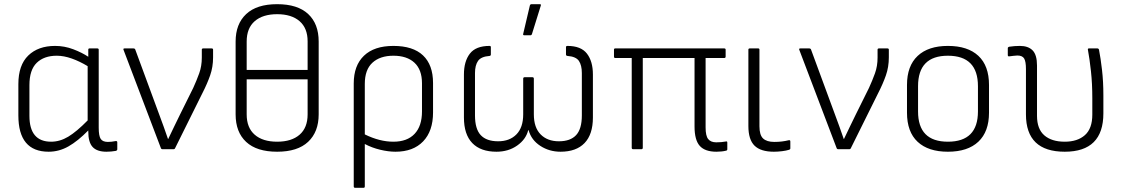

<svg xmlns="http://www.w3.org/2000/svg" viewBox="-20 -715 5388 920"><path d="M213 12Q68 12 68 -162V-312Q68 -403 115.5 -449Q163 -495 244 -495Q289 -495 331 -479Q373 -463 403 -443V-477Q403 -483 409 -483H446Q453 -483 453 -477V-103Q453 -64 462.5 -49.5Q472 -35 497 -35Q505 -35 515 -36Q525 -37 534 -39Q542 -40 542 -33V0Q542 6 535 8Q513 12 490 12Q445 12 424 -10.5Q403 -33 403 -85V-90Q353 -39 308 -13.5Q263 12 213 12ZM121 -160Q121 -36 225 -36Q267 -36 307 -60Q347 -84 400 -138V-398Q362 -421 324 -434.5Q286 -448 252 -448Q191 -448 156 -414Q121 -380 121 -307Z M759 0Q753 0 751 -5L572 -476Q569 -483 577 -483H619Q626 -483 628 -478L743 -166Q754 -137 764.5 -107.5Q775 -78 785 -49H786Q800 -79 814.5 -108.5Q829 -138 843 -167L906 -294Q922 -329 934.5 -363.5Q947 -398 947 -439V-477Q947 -483 954 -483H994Q1001 -483 1001 -477V-440Q1001 -394 987 -354Q973 -314 951 -271L819 -5Q817 0 811 0Z M1308 -695Q1406 -695 1456.5 -648Q1507 -601 1507 -516V-167Q1507 -83 1456.5 -35.5Q1406 12 1308 12Q1210 12 1159.5 -35Q1109 -82 1109 -167V-516Q1109 -600 1159.5 -647.5Q1210 -695 1308 -695ZM1308 -647Q1239 -647 1200.5 -613.5Q1162 -580 1162 -516V-380H1454V-517Q1454 -580 1415.5 -613.5Q1377 -647 1308 -647ZM1308 -36Q1377 -36 1415.5 -69.5Q1454 -103 1454 -167V-335H1162V-167Q1162 -103 1200.5 -69.5Q1239 -36 1308 -36Z M1682 185Q1675 185 1675 178V-315Q1675 -401 1724 -448Q1773 -495 1865 -495Q1959 -495 2007 -449.5Q2055 -404 2055 -317V-176Q2055 -87 2007.5 -37.5Q1960 12 1875 12Q1841 12 1801.5 2.5Q1762 -7 1728 -25V178Q1728 185 1722 185ZM1728 -313V-71Q1799 -36 1865 -36Q1931 -36 1966.5 -73.5Q2002 -111 2002 -181V-316Q2002 -381 1966 -414.5Q1930 -448 1865 -448Q1801 -448 1764.5 -414.5Q1728 -381 1728 -313Z M2359 12Q2283 12 2243 -29.5Q2203 -71 2203 -152V-358Q2203 -421 2231.5 -458Q2260 -495 2326 -495Q2332 -495 2332 -489V-454Q2332 -448 2326 -447Q2285 -444 2270.5 -423Q2256 -402 2256 -365V-162Q2256 -97 2283.5 -67.5Q2311 -38 2367 -38Q2422 -38 2454.5 -71Q2487 -104 2487 -167V-338Q2487 -345 2494 -345H2531Q2538 -345 2538 -338V-167Q2538 -104 2570.5 -71Q2603 -38 2658 -38Q2713 -38 2740.5 -67.5Q2768 -97 2768 -162V-365Q2768 -402 2754 -423Q2740 -444 2699 -447Q2692 -448 2692 -454V-489Q2692 -495 2699 -495Q2764 -495 2792.5 -458Q2821 -421 2821 -358V-152Q2821 -71 2781 -29.5Q2741 12 2666 12Q2612 12 2569 -16Q2526 -44 2513 -91H2511Q2500 -47 2458 -17.5Q2416 12 2359 12ZM2492 -546Q2485 -546 2487 -553L2519 -689Q2521 -695 2527 -695H2567Q2574 -695 2571 -687L2529 -552Q2527 -546 2522 -546Z M3413 12Q3358 12 3333 -16Q3308 -44 3308 -109V-437H3060V-7Q3060 0 3053 0H3014Q3007 0 3007 -7V-437H2928Q2922 -437 2922 -444V-477Q2922 -483 2928 -483H3450Q3457 -483 3457 -477V-444Q3457 -437 3450 -437H3361V-104Q3361 -64 3373.5 -48.5Q3386 -33 3412 -33Q3424 -33 3436 -34Q3448 -35 3458 -37Q3465 -39 3465 -32V0Q3465 6 3459 7Q3439 12 3413 12Z M3688 12Q3625 12 3595.5 -17Q3566 -46 3566 -111V-477Q3566 -483 3573 -483H3613Q3619 -483 3619 -477V-110Q3619 -68 3636.5 -51.5Q3654 -35 3690 -35Q3709 -35 3726 -37Q3743 -39 3759 -43Q3767 -45 3767 -37V-4Q3767 1 3760 3Q3747 7 3727 9.5Q3707 12 3688 12Z M3997 0Q3991 0 3989 -5L3810 -476Q3807 -483 3815 -483H3857Q3864 -483 3866 -478L3981 -166Q3992 -137 4002.5 -107.5Q4013 -78 4023 -49H4024Q4038 -79 4052.5 -108.5Q4067 -138 4081 -167L4144 -294Q4160 -329 4172.5 -363.5Q4185 -398 4185 -439V-477Q4185 -483 4192 -483H4232Q4239 -483 4239 -477V-440Q4239 -394 4225 -354Q4211 -314 4189 -271L4057 -5Q4055 0 4049 0Z M4522 12Q4428 12 4377 -35.5Q4326 -83 4326 -175V-308Q4326 -399 4377 -447Q4428 -495 4522 -495Q4617 -495 4668 -447.5Q4719 -400 4719 -308V-175Q4719 -84 4668 -36Q4617 12 4522 12ZM4522 -36Q4666 -36 4666 -181V-302Q4666 -448 4522 -448Q4379 -448 4379 -302V-181Q4379 -36 4522 -36Z M5082 12Q4896 12 4896 -167V-384Q4896 -420 4887.5 -434.5Q4879 -449 4855 -449Q4847 -449 4836.5 -447.5Q4826 -446 4816 -445Q4809 -444 4809 -451V-484Q4809 -489 4815 -491Q4827 -493 4841 -494Q4855 -495 4867 -495Q4907 -495 4928 -473.5Q4949 -452 4949 -401V-160Q4949 -97 4984 -66.5Q5019 -36 5082 -36Q5143 -36 5178.5 -67.5Q5214 -99 5214 -166V-245Q5214 -314 5207.5 -373.5Q5201 -433 5193 -476Q5191 -483 5198 -483H5238Q5244 -483 5246 -477Q5254 -436 5260.5 -380Q5267 -324 5267 -258V-172Q5267 12 5082 12Z"/></svg>

Font: Sofia Sans Light
Style: Regular
Weight: 300
Designer: Botio Nikoltchev, Ani Petrova
Foundry: lettersoup
Version: Version 4.100; ttfautohint (v1.8.3)